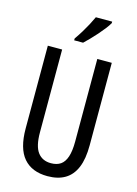

<svg xmlns="http://www.w3.org/2000/svg" viewBox="-139 -1017 788 1102"><g transform="rotate(15 255.0 -466.5)"><path d="M445 -224Q445 -143 423.5 -91.5Q402 -40 360 -15Q318 10 256 10Q163 10 114 -47Q65 -104 65 -223V-714H150V-222Q150 -140 177.5 -103.5Q205 -67 256 -67Q291 -67 313.5 -82.5Q336 -98 347.5 -132.5Q359 -167 359 -223V-714H445ZM386 -934Q377 -918 361.5 -898Q346 -878 327 -856.5Q308 -835 289.5 -816Q271 -797 256 -783H203V-794Q222 -821 237.5 -846.5Q253 -872 266 -896.5Q279 -921 289 -943H386Z"/></g></svg>

Font: Noto Sans Display ExtraCondensed
Style: Regular
Weight: 400
Width: 2
Version: Version 2.003